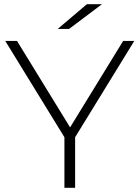

<svg xmlns="http://www.w3.org/2000/svg" viewBox="-20 -895 665 915"><path d="M338 -241V0H287V-241L5 -700H61L314 -288L567 -700H620ZM394 -875H466L309 -757H255Z"/></svg>

Font: Montserrat Atlas Light
Style: Regular
Weight: 300
Designer: Julieta Ulanovsky
Foundry: Julieta Ulanovsky
Version: Version 7.200